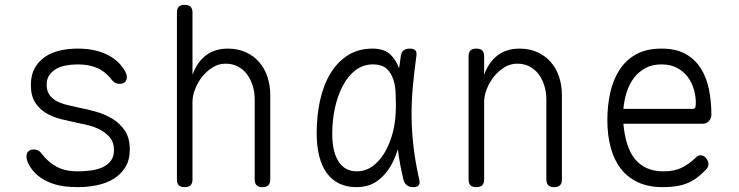

<svg xmlns="http://www.w3.org/2000/svg" viewBox="-20 -760 3040 790"><path d="M300 10Q274 10 248 7Q222 4 198 -4Q174 -12 152.5 -25.5Q131 -39 113 -61Q104 -72 96.5 -87.5Q89 -103 89 -116Q89 -131 97.5 -138Q106 -145 118 -145Q127 -145 135.5 -141.5Q144 -138 151 -128Q178 -93 213 -74Q248 -55 300 -55Q323 -55 349.5 -58Q376 -61 398 -70Q420 -79 434.5 -96.5Q449 -114 449 -142Q449 -173 434 -192Q419 -211 397 -223.5Q375 -236 349 -243Q323 -250 300 -254Q267 -261 232.5 -269.5Q198 -278 170 -294.5Q142 -311 124.5 -338.5Q107 -366 107 -410Q107 -451 122.5 -479Q138 -507 164.5 -525.5Q191 -544 226 -552Q261 -560 300 -560Q367 -560 416 -537.5Q465 -515 491 -473Q497 -464 499.5 -456.5Q502 -449 502 -443Q502 -430 494 -422.5Q486 -415 473 -415Q464 -415 456.5 -418Q449 -421 441 -430Q414 -466 379.5 -480.5Q345 -495 300 -495Q274 -495 250.5 -490.5Q227 -486 209.5 -475.5Q192 -465 182 -449.5Q172 -434 172 -411Q172 -385 184.5 -368.5Q197 -352 216 -342.5Q235 -333 257.5 -328Q280 -323 300 -318Q337 -311 374.5 -300.5Q412 -290 443 -271Q474 -252 494 -222Q514 -192 514 -145Q514 -102 496 -72.5Q478 -43 448 -24.5Q418 -6 379.5 2Q341 10 300 10Z M772 -341V-22Q772 -6 764.5 2Q757 10 740 10Q723 10 715.5 2Q708 -6 708 -22V-708Q708 -724 715.5 -732Q723 -740 740 -740Q757 -740 764.5 -732Q772 -724 772 -708V-452Q790 -503 826.5 -531.5Q863 -560 918 -560Q958 -560 990.5 -545.5Q1023 -531 1045.5 -505.5Q1068 -480 1080 -445Q1092 -410 1092 -368V-22Q1092 -6 1084.5 2Q1077 10 1060 10Q1043 10 1035.5 2Q1028 -6 1028 -22V-351Q1028 -380 1020 -406.5Q1012 -433 997 -453.5Q982 -474 959.5 -486Q937 -498 908 -498Q880 -498 855.5 -483Q831 -468 812.5 -445Q794 -422 783 -394Q772 -366 772 -341Z M1446 10Q1406 10 1375.5 -5Q1345 -20 1324.5 -48Q1304 -76 1293.5 -117.5Q1283 -159 1283 -212Q1283 -282 1296.5 -345Q1310 -408 1338.5 -456Q1367 -504 1410.5 -532Q1454 -560 1513 -560Q1560 -560 1586 -536Q1610 -513 1622 -479Q1625 -503 1629 -528Q1631 -545 1640.5 -552.5Q1650 -560 1666 -560Q1683 -560 1689.5 -552.5Q1696 -545 1693 -528Q1684 -463 1678.5 -402Q1673 -341 1673.5 -280Q1674 -219 1681.5 -155.5Q1689 -92 1705 -21Q1709 -6 1703 2Q1697 10 1680.5 10Q1664 10 1654 2Q1644 -6 1640 -21Q1624 -87 1617 -146Q1609 -119 1597 -95Q1575 -49 1538 -19.5Q1501 10 1446 10ZM1448 -55Q1484 -55 1513.5 -76.5Q1543 -98 1563.5 -133.5Q1584 -169 1596 -214Q1606 -253 1608 -294Q1608 -309 1609 -324Q1609 -345 1608 -367Q1608 -401 1599.5 -429.5Q1591 -458 1571.5 -476.5Q1552 -495 1514 -495Q1475 -495 1444 -472Q1413 -449 1391.5 -409Q1370 -369 1358.5 -317.5Q1347 -266 1347 -209Q1347 -136 1373 -95.5Q1399 -55 1448 -55Z M1972 -341V-22Q1972 -6 1964.5 2Q1957 10 1940 10Q1923 10 1915.5 2Q1908 -6 1908 -22V-528Q1908 -544 1915.5 -552Q1923 -560 1940 -560Q1957 -560 1964.5 -552Q1972 -544 1972 -528V-452Q1990 -503 2026.5 -531.5Q2063 -560 2118 -560Q2158 -560 2190.5 -545.5Q2223 -531 2245.5 -505.5Q2268 -480 2280 -445Q2292 -410 2292 -368V-22Q2292 -6 2284.5 2Q2277 10 2260 10Q2243 10 2235.5 2Q2228 -6 2228 -22V-351Q2228 -380 2220 -406.5Q2212 -433 2197 -453.5Q2182 -474 2159.5 -486Q2137 -498 2108 -498Q2080 -498 2055.5 -483Q2031 -468 2012.5 -445Q1994 -422 1983 -394Q1972 -366 1972 -341Z M2862 -121Q2876 -121 2885.5 -109Q2895 -97 2895 -84Q2895 -78 2892 -72Q2889 -66 2882 -59Q2864 -41 2846.5 -28Q2829 -15 2808.5 -6.5Q2788 2 2763.5 6Q2739 10 2707 10Q2648 10 2605 -10Q2562 -30 2534 -66.5Q2506 -103 2492.5 -154Q2479 -205 2479 -266Q2479 -324 2490.5 -377Q2502 -430 2528 -471Q2554 -512 2596.5 -536Q2639 -560 2702 -560Q2761 -560 2800 -538.5Q2839 -517 2863 -479.5Q2887 -442 2897 -392.5Q2907 -343 2907 -288Q2907 -274 2897.5 -262.5Q2888 -251 2873 -251H2545Q2549 -204 2561 -166.5Q2573 -129 2593.5 -104.5Q2614 -80 2643 -67.5Q2672 -55 2709 -55Q2754 -55 2783 -69Q2812 -83 2838 -107Q2844 -113 2849 -117Q2854 -121 2862 -121ZM2545 -312H2832Q2837 -312 2840 -316.5Q2843 -321 2843 -338Q2843 -364 2835 -392Q2827 -420 2810 -443Q2793 -466 2766 -480.5Q2739 -495 2702 -495Q2663 -495 2635 -479.5Q2607 -464 2588 -439Q2569 -414 2558.5 -380.5Q2548 -347 2545 -312Z"/></svg>

Font: Maple Mono NL ExtraLight
Style: Regular
Weight: 275
Monospace: yes
Designer: subframe7536
Version: Version 7.000